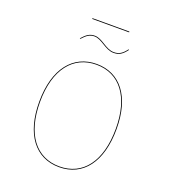

<svg xmlns="http://www.w3.org/2000/svg" viewBox="-135 -829 829 937"><g transform="rotate(20 279.5 -360.5)"><path d="M375.9 -726.1V-730.1H184.2V-726.1ZM338.1 -605.9C367.1 -605.9 383.8 -617.3 404.9 -645.4L401.7 -647.1C381.6 -620.7 365.6 -609.7 338.1 -609.7C295.4 -609.7 264.7 -653.6 224.8 -653.6C198.4 -653.6 182.6 -642.1 159.8 -616.6L163 -614.8C184.9 -638.9 199.9 -649.8 224.8 -649.8C262.4 -649.8 294.7 -605.9 338.1 -605.9ZM281 -527.2C159.6 -527.2 79.3 -431 79.3 -258.1C79.3 -91 154.6 9.1 279.1 9.1C402.4 9.1 479.9 -89 479.9 -262C479.9 -429.5 403.5 -527.2 281 -527.2ZM281 -523.3C401.4 -523.3 475.8 -427.3 475.8 -262C475.8 -90.9 400.2 5.2 279.1 5.2C156.9 5.2 83.4 -92.9 83.4 -258.1C83.4 -429.2 161.8 -523.3 281 -523.3Z"/></g></svg>

Font: Fira Sans Four
Style: Regular
Weight: 100
Designer: Carrois Corporate & Edenspiekermann AG
Foundry: Carrois Corporate GbR & Edenspiekermann AG
Version: Version 4.203;PS 004.203;hotconv 1.0.88;makeotf.lib2.5.64775